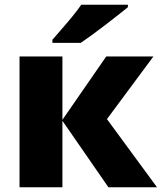

<svg xmlns="http://www.w3.org/2000/svg" viewBox="-20 -786 679 806"><path d="M426 -549H624L429 -286L639 0H435L242 -279V0H62V-549H242V-283ZM517 -766V-756Q500 -742 474.5 -722Q449 -702 420.5 -680Q392 -658 365 -638.5Q338 -619 319 -606H200V-619Q216 -638 238.5 -663.5Q261 -689 283.5 -716.5Q306 -744 321 -766Z"/></svg>

Font: Noto Sans Disp ExtBd
Style: Regular
Weight: 800
Designer: Monotype Design Team
Foundry: Monotype Imaging Inc.
Version: Version 2.000;GOOG;noto-source:20170915:90ef993387c0; ttfaut